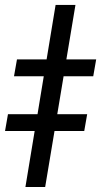

<svg xmlns="http://www.w3.org/2000/svg" viewBox="-46 -746 404 766"><path d="M255 -726.2H175.8L139.9 -508.9H21.7L9.9 -441.8H128.6L103.7 -290.5H-14.2L-25.9 -223.4H92.3L55.4 0H134.2L171.5 -223.4H290.1L301.8 -290.5H182.5L207.7 -441.8H326L337.7 -508.9H218.8Z"/></svg>

Font: Margiela Sans Text
Style: Italic
Weight: 400
Italic angle: -9.39999°
Designer: Stefan Endress, Andreas Faust
Version: Version 1.100;FEAKit 1.0